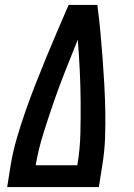

<svg xmlns="http://www.w3.org/2000/svg" viewBox="-20 -755 540 775"><path d="M9 0 23 -88Q32 -143 48 -197.5Q64 -252 83 -306.5Q102 -361 123 -414.5Q144 -468 166 -521.5Q188 -575 211 -628.5Q234 -682 257 -735H373Q380 -682 385 -628.5Q390 -575 394 -521.5Q398 -468 401 -414.5Q404 -361 405 -306.5Q406 -252 404 -197.5Q402 -143 393 -88L379 0ZM124 -88H292Q303 -152 304.5 -216Q306 -280 305.5 -343.5Q305 -407 302 -470Q299 -533 294 -595Q269 -533 244 -470Q219 -407 197 -343.5Q175 -280 155 -216Q135 -152 124 -88Z"/></svg>

Font: Iosevka Curly Slab Semibold
Style: Italic
Weight: 600
Italic angle: -9°
Monospace: yes
Designer: Belleve Invis
Foundry: Belleve Invis
Version: Version 22.1.2; ttfautohint (v1.8.4)